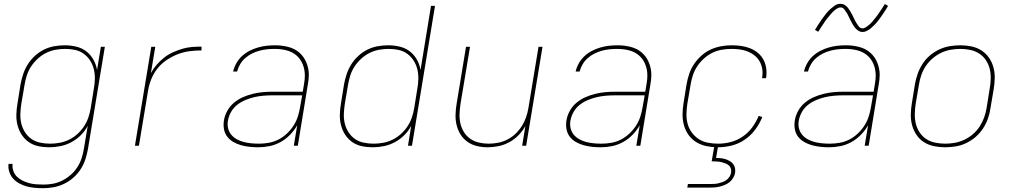

<svg xmlns="http://www.w3.org/2000/svg" viewBox="-20 -766 5340 1009"><path d="M207 223Q185 223 162.5 221Q140 219 120 213.5Q100 208 81.5 198Q63 188 49.5 173Q36 158 29 137.5Q22 117 25 95H46Q44 114 50 132Q56 150 69 162.5Q82 175 98 183Q114 191 132 196Q150 201 169.5 202.5Q189 204 208 204Q233 204 258 199.5Q283 195 307 183Q331 171 351.5 153Q372 135 386.5 112.5Q401 90 409 65Q417 40 421 15L441 -105Q427 -78 404.5 -55.5Q382 -33 354.5 -18.5Q327 -4 297.5 2Q268 8 239 8Q209 8 181 2Q153 -4 131 -19.5Q109 -35 94 -58Q79 -81 72 -108.5Q65 -136 66 -165Q67 -194 72 -223L88 -323Q93 -350 102 -377Q111 -404 126.5 -428.5Q142 -453 164 -473Q186 -493 211.5 -505.5Q237 -518 265 -523Q293 -528 320 -528Q351 -528 380.5 -521Q410 -514 433 -496.5Q456 -479 470.5 -453.5Q485 -428 490 -398L510 -520H531L442 18Q437 46 428 73Q419 100 403 124.5Q387 149 364.5 168.5Q342 188 315.5 200.5Q289 213 261.5 218Q234 223 207 223ZM243 -11Q268 -11 293 -15.5Q318 -20 342 -31.5Q366 -43 386.5 -61.5Q407 -80 421.5 -102Q436 -124 444.5 -149Q453 -174 457 -199L473 -299Q478 -325 478.5 -351.5Q479 -378 473 -402.5Q467 -427 453.5 -448Q440 -469 420 -483.5Q400 -498 375 -503.5Q350 -509 323 -509Q298 -509 272.5 -504.5Q247 -500 223.5 -488.5Q200 -477 179.5 -458.5Q159 -440 144 -417.5Q129 -395 121 -370Q113 -345 109 -320L92 -220Q88 -194 87 -167.5Q86 -141 92 -116.5Q98 -92 111.5 -71Q125 -50 145 -36Q165 -22 190.5 -16.5Q216 -11 243 -11Z M689 0 775 -520H796L773 -382Q786 -406 804 -426.5Q822 -447 843 -463.5Q864 -480 888.5 -491Q913 -502 938 -509.5Q963 -517 988.5 -519Q1014 -521 1039 -521V-501Q1008 -501 976.5 -497Q945 -493 915 -481.5Q885 -470 856.5 -451Q828 -432 807.5 -406Q787 -380 775 -350Q763 -320 758 -289L710 0Z M1337 8Q1314 8 1291 5.5Q1268 3 1246.5 -3Q1225 -9 1206 -20Q1187 -31 1174 -48Q1161 -65 1157 -87.5Q1153 -110 1157 -134Q1161 -159 1174.5 -183.5Q1188 -208 1209.5 -226Q1231 -244 1256 -255Q1281 -266 1307 -272.5Q1333 -279 1359 -281.5Q1385 -284 1411 -284H1571L1578 -326Q1580 -337 1581 -348Q1582 -359 1582 -369V-370Q1582 -401 1570.5 -429Q1559 -457 1537 -475.5Q1515 -494 1485.5 -501.5Q1456 -509 1424 -509Q1404 -509 1384 -507Q1364 -505 1343.5 -499.5Q1323 -494 1304 -484.5Q1285 -475 1269 -461Q1253 -447 1242 -428.5Q1231 -410 1226 -390H1205Q1210 -412 1222 -433.5Q1234 -455 1252 -471.5Q1270 -488 1291.5 -499Q1313 -510 1335.5 -516.5Q1358 -523 1380.5 -525.5Q1403 -528 1426 -528Q1461 -528 1494.5 -519.5Q1528 -511 1552.5 -490Q1577 -469 1590 -437.5Q1603 -406 1603 -372Q1603 -359 1601.5 -347Q1600 -335 1598 -323L1545 0H1524L1542 -108Q1527 -81 1504 -57.5Q1481 -34 1453.5 -19Q1426 -4 1396 2Q1366 8 1337 8ZM1341 -11Q1366 -11 1392 -15.5Q1418 -20 1442 -32Q1466 -44 1486.5 -63Q1507 -82 1522 -105Q1537 -128 1545 -153Q1553 -178 1557 -203L1568 -265H1411Q1388 -265 1364 -263Q1340 -261 1316.5 -255.5Q1293 -250 1270 -240.5Q1247 -231 1227 -215.5Q1207 -200 1194.5 -178Q1182 -156 1178 -133Q1174 -112 1178.5 -92.5Q1183 -73 1195 -58.5Q1207 -44 1224 -34.5Q1241 -25 1260 -20Q1279 -15 1299.5 -13Q1320 -11 1341 -11Z M1939 8Q1909 8 1881 2Q1853 -4 1831 -19.5Q1809 -35 1794 -58Q1779 -81 1772 -108.5Q1765 -136 1766 -165Q1767 -194 1772 -223L1788 -323Q1793 -350 1802 -377Q1811 -404 1826.5 -428.5Q1842 -453 1864 -473Q1886 -493 1911.5 -505.5Q1937 -518 1965 -523Q1993 -528 2020 -528Q2051 -528 2080.5 -521Q2110 -514 2133 -496.5Q2156 -479 2170.5 -453.5Q2185 -428 2190 -398L2245 -735H2266L2145 0H2124L2141 -105Q2127 -78 2104.5 -55.5Q2082 -33 2054.5 -18.5Q2027 -4 1997.5 2Q1968 8 1939 8ZM1943 -11Q1968 -11 1993 -15.5Q2018 -20 2042 -31.5Q2066 -43 2086.5 -61.5Q2107 -80 2121.5 -102Q2136 -124 2144.5 -149Q2153 -174 2157 -199L2173 -299Q2178 -325 2178.5 -351.5Q2179 -378 2173 -402.5Q2167 -427 2153.5 -448Q2140 -469 2120 -483.5Q2100 -498 2075 -503.5Q2050 -509 2023 -509Q1998 -509 1972.5 -504.5Q1947 -500 1923.5 -488.5Q1900 -477 1879.5 -458.5Q1859 -440 1844 -417.5Q1829 -395 1821 -370Q1813 -345 1809 -320L1792 -220Q1788 -194 1787 -167.5Q1786 -141 1792 -116.5Q1798 -92 1811.5 -71Q1825 -50 1845 -36Q1865 -22 1890.5 -16.5Q1916 -11 1943 -11Z M2543 8Q2514 8 2486.5 1.5Q2459 -5 2437 -20.5Q2415 -36 2400.5 -59Q2386 -82 2379.5 -109Q2373 -136 2374 -165Q2375 -194 2380 -223L2429 -520H2450L2400 -220Q2396 -194 2395 -168Q2394 -142 2399.5 -117.5Q2405 -93 2418 -72Q2431 -51 2451 -37Q2471 -23 2496 -17Q2521 -11 2547 -11Q2571 -11 2596 -15.5Q2621 -20 2645 -32Q2669 -44 2688.5 -62.5Q2708 -81 2722 -103Q2736 -125 2744.5 -149.5Q2753 -174 2757 -199L2810 -520H2831L2745 0H2724L2741 -104Q2727 -78 2705 -55.5Q2683 -33 2656 -18.5Q2629 -4 2600 2Q2571 8 2543 8Z M3137 8Q3114 8 3091 5.5Q3068 3 3046.5 -3Q3025 -9 3006 -20Q2987 -31 2974 -48Q2961 -65 2957 -87.5Q2953 -110 2957 -134Q2961 -159 2974.5 -183.5Q2988 -208 3009.5 -226Q3031 -244 3056 -255Q3081 -266 3107 -272.5Q3133 -279 3159 -281.5Q3185 -284 3211 -284H3371L3378 -326Q3380 -337 3381 -348Q3382 -359 3382 -369V-370Q3382 -401 3370.5 -429Q3359 -457 3337 -475.5Q3315 -494 3285.5 -501.5Q3256 -509 3224 -509Q3204 -509 3184 -507Q3164 -505 3143.5 -499.5Q3123 -494 3104 -484.5Q3085 -475 3069 -461Q3053 -447 3042 -428.5Q3031 -410 3026 -390H3005Q3010 -412 3022 -433.5Q3034 -455 3052 -471.5Q3070 -488 3091.5 -499Q3113 -510 3135.5 -516.5Q3158 -523 3180.5 -525.5Q3203 -528 3226 -528Q3261 -528 3294.5 -519.5Q3328 -511 3352.5 -490Q3377 -469 3390 -437.5Q3403 -406 3403 -372Q3403 -359 3401.5 -347Q3400 -335 3398 -323L3345 0H3324L3342 -108Q3327 -81 3304 -57.5Q3281 -34 3253.5 -19Q3226 -4 3196 2Q3166 8 3137 8ZM3141 -11Q3166 -11 3192 -15.5Q3218 -20 3242 -32Q3266 -44 3286.5 -63Q3307 -82 3322 -105Q3337 -128 3345 -153Q3353 -178 3357 -203L3368 -265H3211Q3188 -265 3164 -263Q3140 -261 3116.5 -255.5Q3093 -250 3070 -240.5Q3047 -231 3027 -215.5Q3007 -200 2994.5 -178Q2982 -156 2978 -133Q2974 -112 2978.5 -92.5Q2983 -73 2995 -58.5Q3007 -44 3024 -34.5Q3041 -25 3060 -20Q3079 -15 3099.5 -13Q3120 -11 3141 -11Z M3752 8Q3722 8 3693 2Q3664 -4 3640 -18.5Q3616 -33 3599.5 -55.5Q3583 -78 3575 -105.5Q3567 -133 3567 -163Q3567 -193 3572 -223L3588 -323Q3593 -351 3602 -378Q3611 -405 3627.5 -429.5Q3644 -454 3666.5 -474Q3689 -494 3715.5 -506Q3742 -518 3770 -523Q3798 -528 3826 -528Q3851 -528 3875.5 -524.5Q3900 -521 3922.5 -512Q3945 -503 3963 -488Q3981 -473 3992 -452.5Q4003 -432 4006.5 -407.5Q4010 -383 4006 -357L4005 -355H3984L3985 -357Q3989 -380 3986 -401.5Q3983 -423 3973 -441.5Q3963 -460 3946.5 -473.5Q3930 -487 3910.5 -495Q3891 -503 3869 -506Q3847 -509 3824 -509Q3799 -509 3773 -504.5Q3747 -500 3723.5 -488.5Q3700 -477 3679.5 -458.5Q3659 -440 3644 -417.5Q3629 -395 3621 -370Q3613 -345 3609 -320L3592 -220Q3588 -193 3587.5 -166Q3587 -139 3594 -114Q3601 -89 3616.5 -68.5Q3632 -48 3653 -34.5Q3674 -21 3700.5 -16Q3727 -11 3754 -11Q3787 -11 3820 -19.5Q3853 -28 3882.5 -48Q3912 -68 3933 -96.5Q3954 -125 3967 -157L3986 -151Q3972 -116 3948.5 -84.5Q3925 -53 3893 -31.5Q3861 -10 3824.5 -1Q3788 8 3752 8ZM3592 220 3595 201H3710Q3721 201 3732.5 200.5Q3744 200 3754.5 197.5Q3765 195 3776.5 191Q3788 187 3797.5 180Q3807 173 3813.5 163Q3820 153 3822 142Q3824 131 3821 120.5Q3818 110 3810.5 103.5Q3803 97 3793 93Q3783 89 3773 86.5Q3763 84 3752 83Q3741 82 3730 82H3720L3736 -11H3756L3743 64Q3756 64 3769 65.5Q3782 67 3793 70.5Q3804 74 3814.5 80Q3825 86 3832.5 95.5Q3840 105 3842.5 117Q3845 129 3843 142Q3841 155 3833.5 168Q3826 181 3814.5 190.5Q3803 200 3789.5 205.5Q3776 211 3762.5 214.5Q3749 218 3735 219Q3721 220 3707 220Z M4337 8Q4314 8 4291 5.5Q4268 3 4246.5 -3Q4225 -9 4206 -20Q4187 -31 4174 -48Q4161 -65 4157 -87.5Q4153 -110 4157 -134Q4161 -159 4174.5 -183.5Q4188 -208 4209.5 -226Q4231 -244 4256 -255Q4281 -266 4307 -272.5Q4333 -279 4359 -281.5Q4385 -284 4411 -284H4571L4578 -326Q4580 -337 4581 -348Q4582 -359 4582 -369V-370Q4582 -401 4570.5 -429Q4559 -457 4537 -475.5Q4515 -494 4485.5 -501.5Q4456 -509 4424 -509Q4404 -509 4384 -507Q4364 -505 4343.5 -499.5Q4323 -494 4304 -484.5Q4285 -475 4269 -461Q4253 -447 4242 -428.5Q4231 -410 4226 -390H4205Q4210 -412 4222 -433.5Q4234 -455 4252 -471.5Q4270 -488 4291.5 -499Q4313 -510 4335.5 -516.5Q4358 -523 4380.5 -525.5Q4403 -528 4426 -528Q4461 -528 4494.5 -519.5Q4528 -511 4552.5 -490Q4577 -469 4590 -437.5Q4603 -406 4603 -372Q4603 -359 4601.5 -347Q4600 -335 4598 -323L4545 0H4524L4542 -108Q4527 -81 4504 -57.5Q4481 -34 4453.5 -19Q4426 -4 4396 2Q4366 8 4337 8ZM4341 -11Q4366 -11 4392 -15.5Q4418 -20 4442 -32Q4466 -44 4486.5 -63Q4507 -82 4522 -105Q4537 -128 4545 -153Q4553 -178 4557 -203L4568 -265H4411Q4388 -265 4364 -263Q4340 -261 4316.5 -255.5Q4293 -250 4270 -240.5Q4247 -231 4227 -215.5Q4207 -200 4194.5 -178Q4182 -156 4178 -133Q4174 -112 4178.5 -92.5Q4183 -73 4195 -58.5Q4207 -44 4224 -34.5Q4241 -25 4260 -20Q4279 -15 4299.5 -13Q4320 -11 4341 -11ZM4513 -598Q4501 -598 4491 -604.5Q4481 -611 4474 -619.5Q4467 -628 4461.5 -637.5Q4456 -647 4450.5 -657.5Q4445 -668 4440 -679Q4435 -690 4429 -699.5Q4423 -709 4416 -718Q4409 -727 4397 -727Q4392 -727 4389.5 -726Q4387 -725 4382.5 -723Q4378 -721 4373 -717.5Q4368 -714 4362 -708.5Q4356 -703 4353 -699.5Q4350 -696 4347 -693Q4344 -690 4341.5 -686.5Q4339 -683 4336 -679.5Q4333 -676 4329.5 -672Q4326 -668 4323 -664Q4320 -660 4316.5 -655Q4313 -650 4310 -645Q4307 -640 4303 -634.5Q4299 -629 4295.5 -623.5Q4292 -618 4288 -612Q4284 -606 4280 -599L4263 -609Q4270 -621 4276.5 -631Q4283 -641 4289 -650Q4295 -659 4301 -667.5Q4307 -676 4312.5 -683Q4318 -690 4323 -696.5Q4328 -703 4333.5 -708.5Q4339 -714 4348 -722Q4357 -730 4365 -735.5Q4373 -741 4380.5 -743.5Q4388 -746 4397 -746Q4409 -746 4419 -740Q4429 -734 4436 -725Q4443 -716 4448.5 -706.5Q4454 -697 4459.5 -686.5Q4465 -676 4470 -665Q4475 -654 4481 -644.5Q4487 -635 4494 -626Q4501 -617 4513 -617Q4518 -617 4520.5 -618Q4523 -619 4527.5 -621.5Q4532 -624 4537 -627.5Q4542 -631 4548 -636Q4554 -641 4557 -644.5Q4560 -648 4563 -651Q4566 -654 4568.5 -657.5Q4571 -661 4574 -664.5Q4577 -668 4580.5 -672Q4584 -676 4587 -680.5Q4590 -685 4593.5 -689.5Q4597 -694 4600 -699Q4603 -704 4607 -709.5Q4611 -715 4614.5 -720.5Q4618 -726 4622 -732Q4626 -738 4630 -745L4647 -735Q4641 -724 4634 -713.5Q4627 -703 4621 -694Q4615 -685 4609 -676.5Q4603 -668 4597.5 -661Q4592 -654 4587 -647.5Q4582 -641 4576.5 -636Q4571 -631 4562 -622.5Q4553 -614 4545 -609Q4537 -604 4529.5 -601Q4522 -598 4513 -598Z M4946 8Q4916 8 4887.5 2Q4859 -4 4835.5 -19Q4812 -34 4796.5 -57Q4781 -80 4773.5 -107Q4766 -134 4766.5 -164Q4767 -194 4772 -223L4788 -323Q4793 -351 4802.5 -378Q4812 -405 4828 -430Q4844 -455 4867 -474.5Q4890 -494 4917 -506.5Q4944 -519 4972 -523.5Q5000 -528 5027 -528Q5057 -528 5085.5 -522Q5114 -516 5137.5 -501Q5161 -486 5177 -463Q5193 -440 5200.5 -413Q5208 -386 5207.5 -356Q5207 -326 5202 -297L5185 -197Q5181 -169 5171.5 -142Q5162 -115 5145.5 -90Q5129 -65 5106 -45.5Q5083 -26 5056.5 -13.5Q5030 -1 5001.5 3.5Q4973 8 4946 8ZM4947 -11Q4972 -11 4997.5 -15.5Q5023 -20 5047.5 -31.5Q5072 -43 5093 -61Q5114 -79 5128.5 -101.5Q5143 -124 5152 -149Q5161 -174 5165 -200L5181 -300Q5186 -326 5186.5 -353Q5187 -380 5181 -404.5Q5175 -429 5161 -450Q5147 -471 5126 -484.5Q5105 -498 5079.5 -503.5Q5054 -509 5027 -509Q5002 -509 4976 -504.5Q4950 -500 4926 -488.5Q4902 -477 4881 -459Q4860 -441 4845 -418.5Q4830 -396 4821.5 -371Q4813 -346 4809 -320L4792 -220Q4788 -194 4787.5 -167Q4787 -140 4793 -115.5Q4799 -91 4813 -70Q4827 -49 4847.5 -35.5Q4868 -22 4894 -16.5Q4920 -11 4947 -11Z"/></svg>

Font: Iosevka Aile Thin
Style: Italic
Weight: 100
Italic angle: -9°
Designer: Belleve Invis
Foundry: Belleve Invis
Version: Version 31.1.0; ttfautohint (v1.8.4)